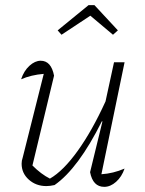

<svg xmlns="http://www.w3.org/2000/svg" viewBox="-20 -721 564 746"><path d="M330 -52 378 -249 376 -250Q284 -66 192 -2Q174 2 160 2Q120 2 92 -23Q64 -48 64 -85Q64 -97 68 -108L150 -434Q101 -430 62 -413Q73 -446 94.5 -465.5Q116 -485 138 -485Q179 -485 190 -427L106 -78Q140 -44 174 -27Q226 -57 282 -135Q338 -213 390 -327L423 -479H464L374 -44Q420 -47 464 -66Q453 -34 431 -14.5Q409 5 385 5Q341 5 330 -52ZM347 -701 438 -603 419 -586 331 -660 219 -586 204 -603 324 -701Z"/></svg>

Font: Piazzolla ExtraLight
Style: Italic
Weight: 200
Italic angle: -11.3°
Designer: Juan Pablo del Peral
Foundry: Huerta Tipografica
Version: Version 1.330